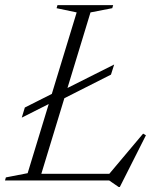

<svg xmlns="http://www.w3.org/2000/svg" viewBox="-34 -705 619 750"><path d="M319.5 -656.5 119.5 0H-14.5L-11 -12L74 -28.5L265.5 -656.5L187 -673L190.5 -685H408L404.5 -673ZM384.5 -16 525 -183 536 -176.5 434 25.5H429.5L392.5 0H73.5L82 -26H418.5ZM412 -453 399.5 -413.5 198 -311.5 173 -307 51 -245.5 63 -285 185 -346.5 209 -351Z"/></svg>

Font: Newsreader 36pt Light
Style: Italic
Weight: 300
Italic angle: -17°
Designer: Hugues Gentile
Foundry: Production Type
Version: Version 1.003